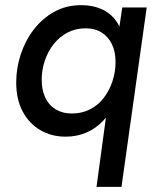

<svg xmlns="http://www.w3.org/2000/svg" viewBox="-20 -522 624 746"><path d="M355 204 402 -142 426 -126Q410 -84 381.5 -53.5Q353 -23 316 -7Q279 9 235 9Q180 9 136.5 -16.5Q93 -42 68 -89Q43 -136 43 -202Q43 -257 60.5 -310.5Q78 -364 111 -407Q144 -450 190.5 -476Q237 -502 296 -502Q341 -502 376 -486Q411 -470 433 -438Q455 -406 461 -358L434 -351L455 -493H550L452 204ZM259 -81Q298 -81 329.5 -97Q361 -113 383 -141.5Q405 -170 417 -206.5Q429 -243 429 -281Q429 -321 415 -350Q401 -379 375 -395.5Q349 -412 313 -412Q274 -412 242.5 -395.5Q211 -379 188.5 -350.5Q166 -322 154 -286Q142 -250 142 -212Q142 -172 156 -142.5Q170 -113 196.5 -97Q223 -81 259 -81Z"/></svg>

Font: Hanken Grotesk Medium
Style: Italic
Weight: 500
Italic angle: -8°
Designer: Alfredo Marco Pradil
Foundry: Hanken Design Co.
Version: Version 3.013